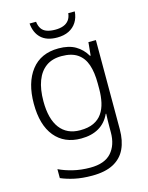

<svg xmlns="http://www.w3.org/2000/svg" viewBox="-140 -815 878 1140"><g transform="rotate(-15 299.5 -244.5)"><path d="M283 -542Q346 -542 387 -518Q428 -494 453 -451H457L465 -532H511V17Q511 86 487.5 136Q464 186 413.5 213Q363 240 282 240Q222 240 175.5 230Q129 220 92 204V149Q129 167 178 179Q227 191 284 191Q372 191 413.5 144.5Q455 98 455 20V-11Q455 -32 455.5 -53.5Q456 -75 457 -94H454Q431 -43 386 -16.5Q341 10 276 10Q173 10 115 -60.5Q57 -131 57 -262Q57 -391 115.5 -466.5Q174 -542 283 -542ZM289 -493Q231 -493 193 -465.5Q155 -438 135.5 -386.5Q116 -335 116 -261Q116 -153 159 -96Q202 -39 283 -39Q333 -39 366 -54.5Q399 -70 418.5 -98Q438 -126 446.5 -164Q455 -202 455 -246V-281Q455 -349 439 -396Q423 -443 386.5 -468Q350 -493 289 -493ZM434 -729Q431 -691 413.5 -663.5Q396 -636 366 -621Q336 -606 294 -606Q230 -606 195.5 -638.5Q161 -671 156 -729H196Q199 -703 210.5 -686Q222 -669 243.5 -661.5Q265 -654 295 -654Q324 -654 345 -662Q366 -670 378.5 -686.5Q391 -703 394 -729Z"/></g></svg>

Font: Noto Sans Armenian Light
Style: Regular
Weight: 300
Designer: Monotype Design Team
Foundry: Monotype Imaging Inc.
Version: Version 2.007